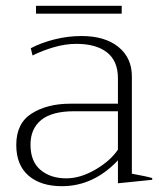

<svg xmlns="http://www.w3.org/2000/svg" viewBox="-20 -631 547 661"><path d="M104 -611H399V-584H104ZM36 -132Q36 -207 89.5 -240.5Q143 -274 222 -274H386V-362Q386 -421 348.5 -450.5Q311 -480 243 -480Q205 -480 165.5 -468.5Q126 -457 92 -440L86 -465Q122 -484 168 -495.5Q214 -507 261 -507Q341 -507 387.5 -469.5Q434 -432 434 -368V-33Q484 -24 504 -18V-12L386 0V-79Q302 10 193 10Q120 10 78 -26.5Q36 -63 36 -132ZM386 -116V-248H235Q159 -248 122 -218Q85 -188 85 -133Q85 -75 119.5 -46Q154 -17 208 -17Q257 -17 309 -47.5Q361 -78 386 -116Z"/></svg>

Font: Trirong ExtraLight
Style: Regular
Weight: 275
Designer: Katatrad Team
Foundry: CadsonDemak
Version: Version 1.001